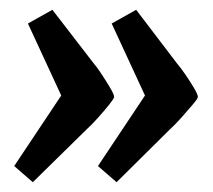

<svg xmlns="http://www.w3.org/2000/svg" viewBox="-20 -434 434 392"><path d="M218 -62 180 -95 276 -239 208 -386 258 -414 341 -305Q348 -297 358 -282.5Q368 -268 376 -254.5Q384 -241 384 -236Q384 -233 373.5 -220.5Q363 -208 350 -193.5Q337 -179 327 -170ZM47 -62 9 -95 105 -239 37 -386 87 -414 171 -305Q178 -297 187.5 -282.5Q197 -268 205 -254.5Q213 -241 213 -236Q213 -233 203 -220.5Q193 -208 180 -193.5Q167 -179 157 -170Z"/></svg>

Font: Faustina Light SemiBold
Style: Italic
Weight: 600
Italic angle: -8°
Version: Version 1.200